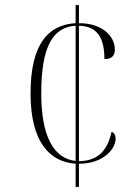

<svg xmlns="http://www.w3.org/2000/svg" viewBox="-20 -734 551 754"><path d="M277 -91V0H290V-91C386 -91 434 -149 434 -189C434 -203 429 -213 418 -216C403 -147 368 -102 290 -101V-633C364 -631 390 -583 390 -502C415 -502 431 -512 431 -539C431 -593 381 -643 290 -643V-714H277V-643C172 -637 100 -565 100 -367C100 -179 173 -98 277 -91ZM277 -633V-102C193 -111 142 -195 142 -367C142 -562 193 -627 277 -633Z"/></svg>

Font: Noto Serif Display SemiCondensed ExtraLight
Style: Regular
Weight: 200
Width: 4
Designer: Monotype Design Team
Foundry: Monotype Imaging Inc.
Version: Version 2.009